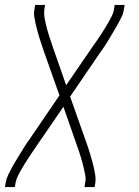

<svg xmlns="http://www.w3.org/2000/svg" viewBox="-41 -550 561 775"><path d="M-21 205 -18 187Q-15 171 -8 156Q-1 141 7 126.5Q15 112 23.5 98Q32 84 41 69.5Q50 55 58.5 41Q67 27 77 14L199 -165L136 -343Q132 -356 127 -370Q122 -384 118 -397.5Q114 -411 110 -425Q106 -439 103 -453Q100 -467 97.5 -482Q95 -497 98 -512L101 -530H141L138 -512Q136 -498 138 -484Q140 -470 143 -457Q146 -444 149.5 -431Q153 -418 157 -405.5Q161 -393 165.5 -380.5Q170 -368 174 -355L226 -206L331 -359Q340 -372 348.5 -384Q357 -396 365 -408.5Q373 -421 381 -433.5Q389 -446 396 -458.5Q403 -471 410 -484.5Q417 -498 419 -512L422 -530H462L459 -512Q457 -496 449.5 -481Q442 -466 434 -451.5Q426 -437 417.5 -423Q409 -409 400.5 -394.5Q392 -380 383 -366Q374 -352 364 -339L242 -160L305 18Q310 31 314.5 45Q319 59 323 72.5Q327 86 331 100Q335 114 338 128Q341 142 343.5 157Q346 172 344 187L341 205H300L303 187Q306 173 303.5 159Q301 145 298 132Q295 119 291.5 106Q288 93 284 80.5Q280 68 276 55.5Q272 43 267 30L215 -119L110 34Q101 47 93 59Q85 71 76.5 83.5Q68 96 60.5 108.5Q53 121 45.5 133.5Q38 146 31.5 159.5Q25 173 22 187L19 205Z"/></svg>

Font: Iosevka Curly XLtObl
Style: Regular
Weight: 200
Italic angle: -9°
Monospace: yes
Designer: Belleve Invis
Foundry: Belleve Invis
Version: Version 11.1.0; ttfautohint (v1.8.3)